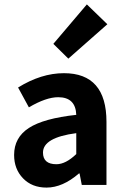

<svg xmlns="http://www.w3.org/2000/svg" viewBox="-20 -839 564 871"><path d="M290 -573 222 -640 374 -819 467 -729ZM191 12Q125 12 84.5 -30Q44 -72 44 -136Q44 -215 111 -258.5Q178 -302 326 -318Q323 -398 244 -398Q189 -398 111 -352L62 -442Q167 -507 270 -507Q463 -507 463 -286V0H351L341 -52H338Q264 12 191 12ZM236 -94Q278 -94 326 -140V-235Q175 -215 175 -147Q175 -94 236 -94Z"/></svg>

Font: Assistant
Style: Bold
Weight: 700
Designer: Hebrew By Ben Nathan, Latin by Paul Hunt
Version: Version 2.001;PS 002.001;hotconv 1.0.88;makeotf.lib2.5.64775